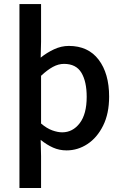

<svg xmlns="http://www.w3.org/2000/svg" viewBox="-20 -728 602 945"><path d="M75.7 197.3V-708H182.1V-522L180.2 -444.3Q210.4 -468.8 246.1 -485.4Q281.7 -502 318.8 -502Q414.1 -502 465.6 -434.1Q517.1 -366.2 517.1 -252.4Q517.1 -168.9 487.5 -109.6Q458 -50.3 410.4 -19Q362.8 12.2 307.6 12.2Q272 12.2 241.2 -1.5Q210.4 -15.1 180.2 -39.6L182.1 40V197.3ZM286.1 -76.7Q337.9 -76.7 372.3 -121.6Q406.7 -166.5 406.7 -251.5Q406.7 -326.7 380.6 -370.1Q354.5 -413.6 294.9 -413.6Q267.6 -413.6 240.2 -398.7Q212.9 -383.8 182.1 -355V-120.1Q210 -96.2 237.1 -86.4Q264.2 -76.7 286.1 -76.7Z"/></svg>

Font: Varta Light
Style: Bold
Weight: 700
Version: Version 1.004